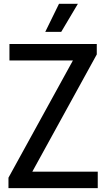

<svg xmlns="http://www.w3.org/2000/svg" viewBox="-20 -966 546 986"><path d="M23.5 0V-53.5L354.5 -655.5H28.5V-740H477V-686.5L146 -84.5H482V0ZM212.5 -802.5 283 -946.5H380L294.5 -802.5Z"/></svg>

Font: Encode Sans Condensed Medium
Style: Regular
Weight: 500
Width: 3
Designer: Multiple Designers
Foundry: Impallari Type
Version: Version 3.000; ttfautohint (v1.8.3) -l 8 -r 50 -G 200 -x 14 